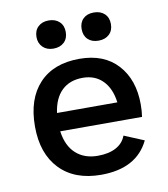

<svg xmlns="http://www.w3.org/2000/svg" viewBox="-80 -768 742 846"><g transform="rotate(-10 290.5 -345.0)"><path d="M526 -210H160Q169 -144 207 -109.5Q245 -75 305 -75Q354 -75 386.5 -92.5Q419 -110 431 -143L520 -106Q464 10 305 10Q187 10 120.5 -59Q54 -128 54 -250Q54 -373 118 -441.5Q182 -510 298 -510Q408 -510 469 -443Q530 -376 530 -265Q530 -236 526 -210ZM160 -292H430Q422 -355 387.5 -390Q353 -425 298 -425Q240 -425 204.5 -391Q169 -357 160 -292ZM260 -637Q260 -608 242 -591Q224 -574 194 -574Q165 -574 147 -591.5Q129 -609 129 -637Q129 -666 147 -683Q165 -700 194 -700Q224 -700 242 -683Q260 -666 260 -637ZM462 -637Q462 -608 444 -591Q426 -574 396 -574Q366 -574 348.5 -591Q331 -608 331 -637Q331 -666 348.5 -683Q366 -700 396 -700Q426 -700 444 -683Q462 -666 462 -637Z"/></g></svg>

Font: Work Sans Medium
Style: Regular
Weight: 500
Designer: Wei Huang
Foundry: Wei Huang
Version: Version 1.500